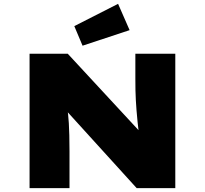

<svg xmlns="http://www.w3.org/2000/svg" viewBox="-20 -980 1067 1000"><path d="M134 0V-700H333L745 -255L705 -269Q700 -312 696.5 -345.5Q693 -379 691 -406Q689 -433 687.5 -458Q686 -483 685.5 -510Q685 -537 685 -570V-700H893V0H692L247 -490L322 -466Q326 -445 329 -426Q332 -407 334.5 -386Q337 -365 338.5 -338Q340 -311 341 -275.5Q342 -240 342 -191V0ZM410 -742 367 -844 595 -960 655 -823Z"/></svg>

Font: Lexend Mega Black
Style: Regular
Weight: 900
Version: Version 1.007